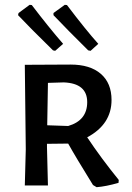

<svg xmlns="http://www.w3.org/2000/svg" viewBox="-20 -770 548 797"><path d="M200 -561Q102 -657 55 -707L57 -716L103 -750L112 -749Q182 -657 242 -588L209 -559ZM346 -561Q261 -645 202 -707V-716L249 -750L258 -749Q336 -646 388 -588L356 -559ZM342 -200Q400 -113 473 -23L472 -11Q420 4 381 7L366 -2Q293 -120 263 -174L175 -173V-159L179 0H83L87 -150L83 -501L273 -502Q354 -502 398.5 -463.5Q443 -425 443 -355Q443 -254 342 -200ZM179 -426 176 -250 263 -247Q342 -270 342 -346Q342 -424 245 -428Z"/></svg>

Font: Alegreya Sans SC Medium
Style: Regular
Weight: 500
Designer: Juan Pablo del Peral
Foundry: Huerta Tipografica
Version: Version 2.001;PS 002.001;hotconv 1.0.88;makeotf.lib2.5.64775